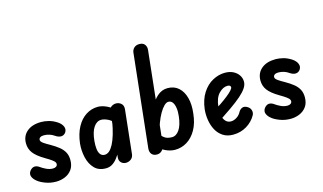

<svg xmlns="http://www.w3.org/2000/svg" viewBox="-90 -1050 2241 1332"><g transform="rotate(-15 1030.5 -384.0)"><path d="M172 1Q131 1 95.5 -12.5Q60 -26 42 -41Q21 -57 12.5 -77Q4 -97 18 -118Q34 -138 52 -139Q70 -140 90 -125Q102 -116 125.5 -104.5Q149 -93 174 -93Q188 -93 197 -99.5Q206 -106 206 -117Q206 -124 202 -130.5Q198 -137 183.5 -148Q169 -159 138 -177Q82 -210 59.5 -240.5Q37 -271 37 -310Q37 -363 74.5 -394.5Q112 -426 177 -426Q201 -426 229.5 -419Q258 -412 288 -393Q315 -375 323.5 -353Q332 -331 319 -312Q307 -295 287 -294Q267 -293 243 -310Q229 -320 210 -326Q191 -332 171 -332Q154 -332 144.5 -325.5Q135 -319 135 -308Q135 -296 153.5 -283Q172 -270 198 -256Q233 -236 256.5 -217Q280 -198 292.5 -174.5Q305 -151 305 -119Q305 -77 285.5 -50.5Q266 -24 235.5 -11.5Q205 1 172 1Z M529 1Q477 1 447 -30.5Q417 -62 405.5 -111Q394 -160 399 -212Q407 -280 433 -328Q459 -376 498.5 -401Q538 -426 584 -426Q614 -426 649.5 -409Q685 -392 707 -363L695 -257Q663 -304 634 -318.5Q605 -333 583 -333Q551 -333 528.5 -300Q506 -267 500 -203Q497 -171 500 -145.5Q503 -120 514.5 -106Q526 -92 545 -92Q563 -92 578.5 -105.5Q594 -119 608 -145.5Q622 -172 634 -212Q646 -252 655 -305L660 -125Q650 -107 638 -85.5Q626 -64 610.5 -44Q595 -24 575 -11.5Q555 1 529 1ZM673 0Q653 0 639 -13.5Q625 -27 627 -51L660 -371Q662 -394 677.5 -405Q693 -416 712 -416Q732 -416 748 -402.5Q764 -389 762 -362L728 -46Q725 -24 709 -12Q693 0 673 0Z M896 0Q871 0 858 -15.5Q845 -31 848 -58L920 -724Q922 -745 936.5 -758.5Q951 -772 974 -772Q1001 -772 1013 -756Q1025 -740 1023 -718L952 -57Q948 -32 933 -16Q918 0 896 0ZM1026 1Q993 1 958.5 -15Q924 -31 903 -60L917 -172Q942 -133 960 -115.5Q978 -98 994.5 -93.5Q1011 -89 1027 -89Q1058 -89 1080.5 -121.5Q1103 -154 1110 -217Q1114 -250 1110 -276.5Q1106 -303 1095 -318Q1084 -333 1065 -333Q1051 -333 1034.5 -317Q1018 -301 1001.5 -272.5Q985 -244 971 -206Q957 -168 948 -122L954 -318Q977 -368 1010 -397Q1043 -426 1084 -426Q1132 -426 1163 -398Q1194 -370 1207 -321.5Q1220 -273 1212 -209Q1205 -141 1178 -94Q1151 -47 1111.5 -23Q1072 1 1026 1Z M1442 4Q1400 4 1370 -15.5Q1340 -35 1322.5 -67Q1305 -99 1298.5 -138.5Q1292 -178 1296 -217Q1304 -285 1334 -332Q1364 -379 1407.5 -402.5Q1451 -426 1496 -426Q1531 -426 1556 -413Q1581 -400 1595 -379Q1609 -358 1609 -332Q1609 -310 1593.5 -286.5Q1578 -263 1547 -236Q1516 -209 1468 -175.5Q1420 -142 1355 -99L1348 -185Q1383 -205 1413 -225.5Q1443 -246 1465.5 -264Q1488 -282 1500.5 -296Q1513 -310 1513 -318Q1513 -324 1508 -329Q1503 -334 1490 -334Q1458 -334 1428 -303Q1398 -272 1392 -208Q1388 -176 1393 -149Q1398 -122 1413 -105.5Q1428 -89 1451 -89Q1472 -89 1493 -102.5Q1514 -116 1525 -138Q1535 -155 1551 -161Q1567 -167 1587 -155Q1605 -145 1610.5 -126.5Q1616 -108 1607 -91Q1583 -48 1539.5 -22Q1496 4 1442 4Z M1856 1Q1815 1 1779.5 -12.5Q1744 -26 1726 -41Q1705 -57 1696.5 -77Q1688 -97 1702 -118Q1718 -138 1736 -139Q1754 -140 1774 -125Q1786 -116 1809.5 -104.5Q1833 -93 1858 -93Q1872 -93 1881 -99.5Q1890 -106 1890 -117Q1890 -124 1886 -130.5Q1882 -137 1867.5 -148Q1853 -159 1822 -177Q1766 -210 1743.5 -240.5Q1721 -271 1721 -310Q1721 -363 1758.5 -394.5Q1796 -426 1861 -426Q1885 -426 1913.5 -419Q1942 -412 1972 -393Q1999 -375 2007.5 -353Q2016 -331 2003 -312Q1991 -295 1971 -294Q1951 -293 1927 -310Q1913 -320 1894 -326Q1875 -332 1855 -332Q1838 -332 1828.5 -325.5Q1819 -319 1819 -308Q1819 -296 1837.5 -283Q1856 -270 1882 -256Q1917 -236 1940.5 -217Q1964 -198 1976.5 -174.5Q1989 -151 1989 -119Q1989 -77 1969.5 -50.5Q1950 -24 1919.5 -11.5Q1889 1 1856 1Z"/></g></svg>

Font: Edu SA Beginner SemiBold
Style: Regular
Weight: 600
Version: Version 1.003